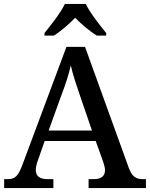

<svg xmlns="http://www.w3.org/2000/svg" viewBox="-20 -951 758 971"><path d="M205 -784V-771H252C288 -793 330 -830 360 -861C390 -830 434 -793 469 -771H517V-784C486 -822 435 -886 414 -931H308C287 -886 236 -822 205 -784ZM1 0H250V-45H221C183 -45 161 -59 161 -91C161 -104 165 -122 171 -138L206 -238H464L503 -129C507 -115 511 -103 511 -91C511 -59 490 -45 455 -45H428V0H718V-45H704C667 -45 648 -57 631 -103L410 -714H316L95 -122C72 -59 56 -45 18 -45H1ZM226 -291 291 -471C313 -528 327 -573 338 -620C349 -572 367 -518 386 -463L445 -291Z"/></svg>

Font: Noto Serif Vithkuqi Medium
Style: Regular
Weight: 500
Version: Version 1.005